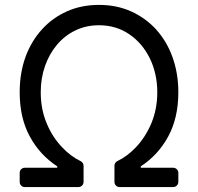

<svg xmlns="http://www.w3.org/2000/svg" viewBox="-20 -757 801 777"><path d="M80.3 0H297.2Q305.8 0 312 -6Q318.2 -12.1 318.2 -21V-85.9Q318.2 -92 315 -97.1Q311.8 -102.3 306.5 -104.8Q265.6 -124.6 231.9 -160.5Q191.8 -202.1 168.7 -258.5Q144.9 -315 144.9 -383.5Q144.9 -441.1 162.3 -490.1Q179.3 -538.7 210.9 -576.3Q242.9 -614 285.9 -634.2Q328.5 -654.8 380.7 -654.8Q449.6 -654.8 502.8 -618.6Q555.8 -582.7 586.3 -521Q616.5 -458.8 616.5 -383.5Q616.5 -316.4 592.7 -258.5Q568.5 -201.3 529.5 -160.5Q495 -124.3 454.5 -104.8Q449.2 -102.3 446.2 -97.1Q443.2 -92 443.2 -85.9V-21Q443.2 -12.1 449.2 -6Q455.3 0 463.8 0H680.8Q689.3 0 695.5 -6Q701.7 -12.1 701.7 -21V-57.5Q701.7 -66.1 695.5 -72.1Q689.3 -78.1 680.8 -78.1H549.7V-83.8Q619.7 -129.3 660.9 -204.9Q701.7 -280.5 701.7 -383.5Q701.7 -460.2 677.9 -526.3Q654.8 -590.2 611.5 -638.1Q568.9 -684.7 509.6 -711.3Q451.3 -737.2 380.7 -737.2Q309.7 -737.2 251.4 -711.3Q191.8 -684.7 149.9 -638.1Q106.5 -590.6 83.1 -526.3Q59.7 -461.3 59.7 -383.5Q59.7 -279.8 100.5 -204.9Q141 -130 211.6 -83.8V-78.1H80.3Q71.7 -78.1 65.7 -72.1Q59.7 -66.1 59.7 -57.5V-21Q59.7 -12.1 65.7 -6Q71.7 0 80.3 0Z"/></svg>

Font: DeltaSans
Style: Regular
Weight: 400
Designer: Rasmus Andersson
Foundry: rsms
Version: Version 3.012